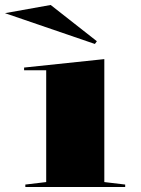

<svg xmlns="http://www.w3.org/2000/svg" viewBox="-47 -753 568 773"><path d="M55 0V-10L139 -20V-470H50V-481L373 -515V-20L457 -10V0ZM335 -576 -27 -700 157 -733 343 -587Z"/></svg>

Font: Kalnia Expanded
Style: Regular
Weight: 400
Width: 7
Designer: Frida Medrano
Foundry: Frida Medrano
Version: Version 1.105